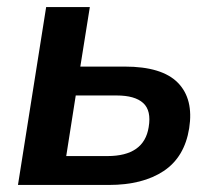

<svg xmlns="http://www.w3.org/2000/svg" viewBox="-20 -525 604 545"><path d="M31 0 111 -505H235L208 -336H334Q440 -336 485 -290Q530 -244 517 -161Q504 -79 444.5 -39.5Q385 0 289 0ZM168 -82H285Q389 -82 402 -164Q410 -211 386.5 -232.5Q363 -254 311 -254H195Z"/></svg>

Font: Mulish
Style: Bold Italic
Weight: 700
Italic angle: -9°
Designer: Vernon Adams
Foundry: Vernon Adams
Version: Version 3.603; ttfautohint (v1.8.3)